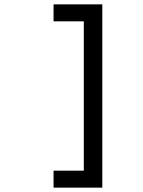

<svg xmlns="http://www.w3.org/2000/svg" viewBox="-20 -732 656 882"><path d="M226 130V52H365V-634H226V-712H450V130Z"/></svg>

Font: Overpass Mono
Style: Regular
Weight: 400
Monospace: yes
Designer: Delve Withrington, Dave Bailey
Foundry: Delve Fonts
Version: Version 1.000;DELV;Overpass